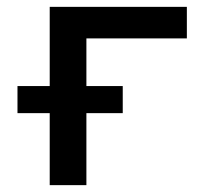

<svg xmlns="http://www.w3.org/2000/svg" viewBox="-20 -540 640 560"><path d="M125 0V-210H31V-289H125V-520H525V-428H232V-289H338V-210H232V0Z"/></svg>

Font: Zed Mono Semibold Extended
Style: Regular
Weight: 600
Width: 7
Monospace: yes
Designer: Belleve Invis
Foundry: Belleve Invis
Version: Version 1.0.0; ttfautohint (v1.8.4)